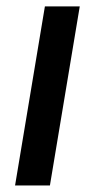

<svg xmlns="http://www.w3.org/2000/svg" viewBox="-20 -565 289 585"><path d="M25.9 0H132.1L223 -545.5H116.8Z"/></svg>

Font: Margiela Sans Medium
Style: Italic
Weight: 500
Italic angle: -9.39999°
Designer: Stefan Endress, Andreas Faust
Version: Version 1.100;FEAKit 1.0